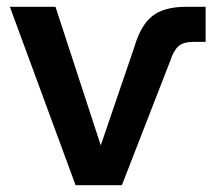

<svg xmlns="http://www.w3.org/2000/svg" viewBox="-20 -544 624 564"><path d="M202 0 9 -524H143L276 -117L375 -407Q393 -469 427 -496.5Q461 -524 527 -524H584V-421H549Q519 -421 504.5 -408.5Q490 -396 480 -365L338 0Z"/></svg>

Font: Rising Sun
Style: Bold
Weight: 700
Designer: Matt McInerney, Pablo Impallari, Rodrigo Fuenzalida (Raleway font), Stephen Hutchings (Greek), Cristiano Sobral (main ch
Foundry: The Rising Sun Project Authors
Version: Version 4.327; ttfautohint (v1.8.4.7-5d5b-dirty)